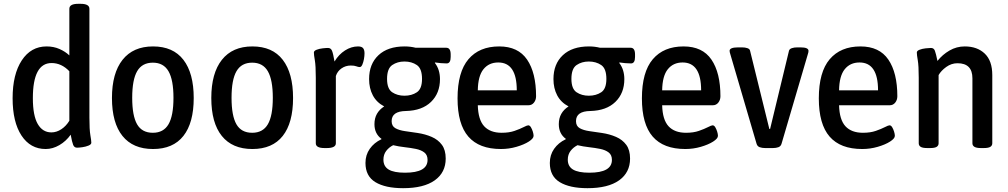

<svg xmlns="http://www.w3.org/2000/svg" viewBox="-20 -773 5278 1005"><path d="M219 7Q139 7 92.5 -63.5Q46 -134 46 -259Q46 -384 94 -457Q142 -530 224 -530Q261 -530 291.5 -516.5Q322 -503 343 -483V-727Q343 -753 389 -753H402Q448 -753 448 -727V-157Q448 -94 453 -65.5Q458 -37 458 -26Q458 -17 443.5 -11Q429 -5 411.5 -2.5Q394 0 383 0Q369 0 363 -14.5Q357 -29 350 -68Q326 -34 291 -13.5Q256 7 219 7ZM249 -80Q276 -80 301 -96.5Q326 -113 343 -141V-400Q302 -443 250 -443Q152 -443 152 -259Q152 -168 177.5 -124Q203 -80 249 -80Z M781 7Q676 7 621 -61.5Q566 -130 566 -260Q566 -390 621.5 -460Q677 -530 781 -530Q886 -530 940 -460Q994 -390 994 -260Q994 -130 940 -61.5Q886 7 781 7ZM780 -78Q836 -78 862 -122.5Q888 -167 888 -261Q888 -355 862 -400Q836 -445 780 -445Q724 -445 698 -400.5Q672 -356 672 -261Q672 -167 697.5 -122.5Q723 -78 780 -78Z M1301 7Q1196 7 1141 -61.5Q1086 -130 1086 -260Q1086 -390 1141.5 -460Q1197 -530 1301 -530Q1406 -530 1460 -460Q1514 -390 1514 -260Q1514 -130 1460 -61.5Q1406 7 1301 7ZM1300 -78Q1356 -78 1382 -122.5Q1408 -167 1408 -261Q1408 -355 1382 -400Q1356 -445 1300 -445Q1244 -445 1218 -400.5Q1192 -356 1192 -261Q1192 -167 1217.5 -122.5Q1243 -78 1300 -78Z M1679 2Q1633 2 1633 -23V-366Q1633 -429 1628 -457.5Q1623 -486 1623 -498Q1623 -507 1637 -512.5Q1651 -518 1668.5 -520Q1686 -522 1697 -522Q1712 -522 1718 -507Q1724 -492 1731 -451Q1753 -488 1786 -509Q1819 -530 1854 -530Q1873 -530 1880.5 -521Q1888 -512 1888 -494Q1888 -480 1885 -463.5Q1882 -447 1876.5 -434.5Q1871 -422 1863 -422Q1855 -422 1845 -426Q1835 -430 1816 -430Q1789 -430 1767.5 -415Q1746 -400 1738 -375V-23Q1738 2 1690 2Z M2090 212Q1997 212 1945 180.5Q1893 149 1893 80Q1893 38 1915.5 6Q1938 -26 1976 -44L1977 -46Q1940 -73 1940 -123Q1940 -154 1953 -177Q1966 -200 1991 -216Q1951 -237 1931.5 -274Q1912 -311 1912 -359Q1912 -438 1961 -484Q2010 -530 2098 -530Q2128 -530 2156 -523H2316Q2339 -523 2339 -488V-475Q2339 -441 2318 -441Q2305 -441 2287.5 -442.5Q2270 -444 2258 -446L2256 -444Q2270 -426 2276.5 -404.5Q2283 -383 2283 -359Q2283 -285 2236 -239.5Q2189 -194 2105 -192Q2030 -191 2030 -139Q2030 -113 2049.5 -102Q2069 -91 2100.5 -86.5Q2132 -82 2166 -77Q2206 -71 2239.5 -56.5Q2273 -42 2293 -15Q2313 12 2313 57Q2313 130 2255.5 171Q2198 212 2090 212ZM2097 -272Q2135 -272 2162 -290Q2189 -308 2189 -360Q2189 -414 2162 -432.5Q2135 -451 2097 -451Q2060 -451 2033 -432.5Q2006 -414 2006 -360Q2006 -308 2033 -290Q2060 -272 2097 -272ZM2100 131Q2218 131 2218 64Q2218 38 2201 25Q2184 12 2157 6.5Q2130 1 2098.5 -2.5Q2067 -6 2038 -13Q2016 -2 2001.5 17Q1987 36 1987 63Q1987 98 2014.5 114.5Q2042 131 2100 131Z M2602 7Q2488 7 2431.5 -58Q2375 -123 2375 -258Q2375 -396 2432 -463Q2489 -530 2593 -530Q2692 -530 2739 -461Q2786 -392 2786 -269Q2786 -250 2775 -236Q2764 -222 2746 -222H2481Q2483 -146 2514.5 -112Q2546 -78 2606 -78Q2645 -78 2673.5 -88Q2702 -98 2720.5 -107.5Q2739 -117 2745 -117Q2753 -117 2759 -107Q2765 -97 2769 -84Q2773 -71 2773 -62Q2773 -48 2748 -32Q2723 -16 2683.5 -4.5Q2644 7 2602 7ZM2481 -300H2685Q2685 -446 2588 -446Q2539 -446 2510.5 -410.5Q2482 -375 2481 -300Z M3055 212Q2962 212 2910 180.5Q2858 149 2858 80Q2858 38 2880.5 6Q2903 -26 2941 -44L2942 -46Q2905 -73 2905 -123Q2905 -154 2918 -177Q2931 -200 2956 -216Q2916 -237 2896.5 -274Q2877 -311 2877 -359Q2877 -438 2926 -484Q2975 -530 3063 -530Q3093 -530 3121 -523H3281Q3304 -523 3304 -488V-475Q3304 -441 3283 -441Q3270 -441 3252.5 -442.5Q3235 -444 3223 -446L3221 -444Q3235 -426 3241.5 -404.5Q3248 -383 3248 -359Q3248 -285 3201 -239.5Q3154 -194 3070 -192Q2995 -191 2995 -139Q2995 -113 3014.5 -102Q3034 -91 3065.5 -86.5Q3097 -82 3131 -77Q3171 -71 3204.5 -56.5Q3238 -42 3258 -15Q3278 12 3278 57Q3278 130 3220.5 171Q3163 212 3055 212ZM3062 -272Q3100 -272 3127 -290Q3154 -308 3154 -360Q3154 -414 3127 -432.5Q3100 -451 3062 -451Q3025 -451 2998 -432.5Q2971 -414 2971 -360Q2971 -308 2998 -290Q3025 -272 3062 -272ZM3065 131Q3183 131 3183 64Q3183 38 3166 25Q3149 12 3122 6.5Q3095 1 3063.5 -2.5Q3032 -6 3003 -13Q2981 -2 2966.5 17Q2952 36 2952 63Q2952 98 2979.5 114.5Q3007 131 3065 131Z M3567 7Q3453 7 3396.5 -58Q3340 -123 3340 -258Q3340 -396 3397 -463Q3454 -530 3558 -530Q3657 -530 3704 -461Q3751 -392 3751 -269Q3751 -250 3740 -236Q3729 -222 3711 -222H3446Q3448 -146 3479.5 -112Q3511 -78 3571 -78Q3610 -78 3638.5 -88Q3667 -98 3685.5 -107.5Q3704 -117 3710 -117Q3718 -117 3724 -107Q3730 -97 3734 -84Q3738 -71 3738 -62Q3738 -48 3713 -32Q3688 -16 3648.5 -4.5Q3609 7 3567 7ZM3446 -300H3650Q3650 -446 3553 -446Q3504 -446 3475.5 -410.5Q3447 -375 3446 -300Z M3985 2Q3969 2 3956.5 -2.5Q3944 -7 3940 -21L3802 -492Q3801 -495 3800 -499Q3799 -503 3799 -507Q3799 -525 3844 -525H3864Q3880 -525 3892 -521Q3904 -517 3906 -508L4007 -98H4011L4110 -508Q4113 -517 4125 -521Q4137 -525 4153 -525H4170Q4212 -525 4212 -507Q4212 -499 4209 -491L4071 -21Q4067 -7 4054.5 -2.5Q4042 2 4026 2Z M4493 7Q4379 7 4322.5 -58Q4266 -123 4266 -258Q4266 -396 4323 -463Q4380 -530 4484 -530Q4583 -530 4630 -461Q4677 -392 4677 -269Q4677 -250 4666 -236Q4655 -222 4637 -222H4372Q4374 -146 4405.5 -112Q4437 -78 4497 -78Q4536 -78 4564.5 -88Q4593 -98 4611.5 -107.5Q4630 -117 4636 -117Q4644 -117 4650 -107Q4656 -97 4660 -84Q4664 -71 4664 -62Q4664 -48 4639 -32Q4614 -16 4574.5 -4.5Q4535 7 4493 7ZM4372 -300H4576Q4576 -446 4479 -446Q4430 -446 4401.5 -410.5Q4373 -375 4372 -300Z M4834 2Q4809 2 4799 -4.5Q4789 -11 4789 -23V-366Q4789 -429 4784 -457.5Q4779 -486 4779 -498Q4779 -507 4793 -512.5Q4807 -518 4825 -520Q4843 -522 4853 -522Q4868 -522 4873.5 -507.5Q4879 -493 4887 -454Q4913 -487 4950 -508.5Q4987 -530 5030 -530Q5095 -530 5134.5 -492.5Q5174 -455 5174 -380V-23Q5174 -11 5164 -4.5Q5154 2 5129 2H5115Q5091 2 5080.5 -4.5Q5070 -11 5070 -23V-363Q5070 -442 4992 -442Q4960 -442 4933 -422.5Q4906 -403 4893 -380V-23Q4893 -11 4883 -4.5Q4873 2 4848 2Z"/></svg>

Font: Asap Semi Condensed Medium
Style: Regular
Weight: 500
Width: 4
Designer: Pablo Cosgaya
Foundry: Omnibus-Type
Version: Version 3.001; ttfautohint (v1.8.4.7-5d5b)